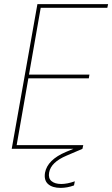

<svg xmlns="http://www.w3.org/2000/svg" viewBox="-20 -724 546 934"><path d="M506 -704 502 -686H178L121 -361H415L412 -343H118L61 -18H385L381 0L304 33Q228 65 219 115Q214 143 230.5 157Q247 171 278 171Q307 171 344 158L340 178Q307 190 275 190Q235 190 214 171.5Q193 153 199 116Q211 53 301 15L337 0H37L162 -704Z"/></svg>

Font: Poppins Thin
Style: Italic
Weight: 250
Italic angle: -10°
Designer: Ninad Kale (Devanagari), Jonny Pinhorn (Latin)
Foundry: Indian Type Foundry
Version: Version 3.200;PS 1.000;hotconv 16.6.54;makeotf.lib2.5.65590